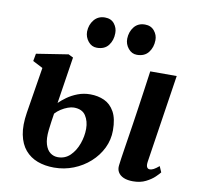

<svg xmlns="http://www.w3.org/2000/svg" viewBox="-85 -868 1001 968"><g transform="rotate(10 415.0 -384.0)"><path d="M657 10Q628.5 10 609.2 1.8Q590 -6.5 580.8 -21.8Q571.5 -37 574.5 -58.5Q576 -73 579.2 -94Q582.5 -115 586.5 -142Q590.5 -169 595.8 -201.8Q601 -234.5 606.8 -272.8Q612.5 -311 619 -354.8Q625.5 -398.5 632.5 -447.8Q639.5 -497 647 -551H782.5L713.5 -99.5Q711 -81.5 715.5 -72.8Q720 -64 730 -64Q739 -64 749.8 -69.5Q760.5 -75 777 -89L790 -59Q784 -51 767 -34.5Q750 -18 722.2 -4Q694.5 10 657 10ZM253 11Q206 11 168 -3.2Q130 -17.5 104.5 -47.5Q79 -77.5 69.5 -124.8Q60 -172 70.5 -238L108.5 -473.5L57 -500L64 -538.5L227 -564L251.5 -552L214.5 -313Q229.5 -328 252.8 -344.8Q276 -361.5 306 -373Q336 -384.5 370 -384.5Q409.5 -384.5 442 -369.8Q474.5 -355 494 -320Q513.5 -285 513.5 -225Q513.5 -177 492.8 -134.2Q472 -91.5 435.5 -58.8Q399 -26 352 -7.5Q305 11 253 11ZM263 -44Q300 -44 325.8 -69.2Q351.5 -94.5 365.2 -132.8Q379 -171 379 -209.5Q379 -248.5 360.8 -276.5Q342.5 -304.5 300 -304.5Q286.5 -304.5 269.2 -298.2Q252 -292 235.2 -281.2Q218.5 -270.5 206.5 -257Q203 -235.5 200 -214Q197 -192.5 194.5 -171Q189.5 -126.5 198 -98.2Q206.5 -70 223.8 -57Q241 -44 263 -44ZM360.5 -621.5Q334 -621.5 316.2 -643.5Q298.5 -665.5 298.5 -693.5Q299.5 -729 320.2 -754Q341 -779 375.5 -779Q407 -779 423.8 -757.8Q440.5 -736.5 440 -710Q440 -673.5 420.2 -647.5Q400.5 -621.5 360.5 -621.5ZM565.5 -621.5Q539.5 -621.5 521.5 -643.5Q503.5 -665.5 504 -693.5Q505 -729 525 -754Q545 -779 580.5 -779Q611 -779 628.5 -757.8Q646 -736.5 645.5 -710Q645 -673.5 625 -647.5Q605 -621.5 565.5 -621.5Z"/></g></svg>

Font: Merriweather 28pt
Style: Bold Italic
Weight: 700
Italic angle: -7.8°
Version: Version 2.101